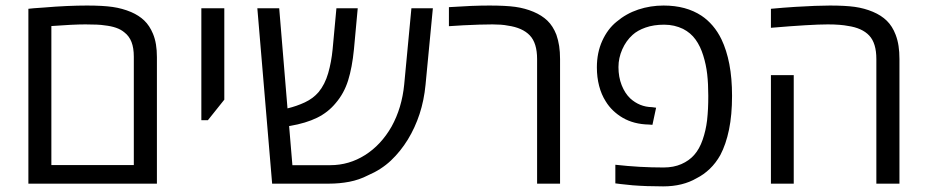

<svg xmlns="http://www.w3.org/2000/svg" viewBox="-20 -660 3333 690"><path d="M82 0V-628.4Q87.9 -629.4 101.6 -630.4Q115.2 -631.3 135.7 -632.8Q181.6 -636.7 220.7 -638.4Q259.8 -640.1 292.5 -640.1Q349.6 -640.1 384.8 -635Q419.9 -629.9 451.2 -616.7Q479.5 -604.5 498.5 -586.2Q517.6 -567.9 529.8 -538.6Q537.1 -521 540.5 -500.2Q543.9 -479.5 543.9 -454.6V0ZM164.6 -66.9H460.9V-456.1Q460.9 -487.8 452.6 -509Q444.3 -530.3 427.2 -543.5Q414.6 -554.2 396.7 -560.3Q378.9 -566.4 356.4 -568.8Q344.7 -570.8 327.4 -571.5Q310.1 -572.3 287.1 -572.3Q264.6 -572.3 233.9 -570.8Q203.1 -569.3 164.6 -566.4Z M703.6 -228V-630.4H786.1V-301.8L727.1 -228Z M958 0 904.8 -630.4H983.4L1013.2 -270.5Q1045.9 -278.3 1075.7 -292.2Q1105.5 -306.2 1125 -329.1Q1147.9 -356.9 1159.4 -397Q1170.9 -437 1175.3 -482.4L1189 -630.4H1265.6L1252 -482.9Q1245.6 -417.5 1231 -370.8Q1216.3 -324.2 1186.5 -289.6Q1159.2 -256.3 1119.4 -236.8Q1079.6 -217.3 1022.5 -207.5Q1021.5 -207.5 1020.5 -207.3Q1019.5 -207 1019 -207L1030.8 -66.4H1167Q1234.4 -66.4 1292 -102.8Q1349.6 -139.2 1387.2 -205.1Q1424.3 -272 1432.6 -356.4L1458.5 -630.4H1535.6L1509.3 -355.5Q1503.9 -299.3 1487.8 -250.2Q1471.7 -201.2 1445.8 -158.7Q1419.4 -115.7 1384.8 -83Q1350.1 -50.3 1302.2 -29.8Q1271 -13.7 1235.6 -6.8Q1200.2 0 1162.1 0Z M1910.2 0V-447.8Q1910.2 -505.4 1883.8 -533Q1857.4 -560.5 1805.2 -567.9Q1793.5 -570.3 1779.5 -571.3Q1765.6 -572.3 1750 -572.3Q1731 -572.3 1702.6 -571.5Q1674.3 -570.8 1645 -569.1Q1615.7 -567.4 1593.3 -565.9V-634.3Q1636.7 -637.2 1672.9 -638.7Q1709 -640.1 1738.8 -640.1Q1797.4 -640.1 1832 -635.3Q1866.7 -630.4 1897 -617.7Q1927.2 -605 1947.3 -585.7Q1967.3 -566.4 1979.5 -535.2Q1986.3 -515.6 1989.5 -494.6Q1992.7 -473.6 1992.7 -447.8V0Z M2363.3 9.8Q2333.5 9.8 2305.4 8.8Q2277.3 7.8 2253.4 5.9Q2229.5 3.9 2211.4 1.5L2191.4 -1V-67.9Q2235.4 -63 2278.6 -60.5Q2321.8 -58.1 2364.7 -58.1Q2400.9 -58.1 2428.7 -70.3Q2456.5 -82.5 2474.6 -103Q2493.7 -124.5 2505.1 -157.7Q2516.6 -190.9 2521 -227.1Q2523.4 -249 2524.4 -269.8Q2525.4 -290.5 2525.4 -315.4Q2525.4 -358.9 2521.5 -393.3Q2517.6 -427.7 2507.3 -460.4Q2497.1 -493.7 2479.7 -517.8Q2462.4 -542 2434.6 -556.2Q2419.4 -563.5 2402.6 -567.4Q2385.7 -571.3 2366.7 -571.3Q2329.1 -571.3 2300 -561Q2271 -550.8 2253.4 -534.7Q2230 -513.7 2216.3 -482.7Q2202.6 -451.7 2202.6 -418.9Q2202.6 -383.3 2214.1 -354Q2225.6 -324.7 2245.1 -306.2Q2261.2 -291.5 2280.8 -283.4Q2300.3 -275.4 2323.2 -274.9L2337.9 -272.9L2324.7 -211.4L2312 -212.4Q2285.2 -212.9 2261.5 -219Q2237.8 -225.1 2217.8 -236.8Q2199.2 -247.6 2183.6 -262.5Q2168 -277.3 2156.7 -295.9Q2141.1 -320.3 2133.1 -351.3Q2125 -382.3 2125 -418Q2125 -470.7 2144.3 -513.2Q2163.6 -555.7 2195.3 -581.5Q2230.5 -611.3 2273.9 -625.7Q2317.4 -640.1 2364.7 -640.1Q2405.3 -640.1 2439.5 -630.9Q2473.6 -621.6 2501 -603.5Q2522.9 -588.9 2541.3 -567.4Q2559.6 -545.9 2572.8 -518.6Q2591.3 -480 2601.1 -429.4Q2610.8 -378.9 2610.8 -315.4Q2610.8 -247.1 2599.9 -194.1Q2588.9 -141.1 2568.8 -103Q2552.7 -74.2 2530.8 -53.2Q2508.8 -32.2 2483.4 -19.5Q2458.5 -4.9 2428.5 2.4Q2398.4 9.8 2363.3 9.8Z M3129.4 0V-447.8Q3129.4 -504.9 3103.8 -532.2Q3078.1 -559.6 3026.9 -566.9Q3015.1 -569.3 2996.8 -570.8Q2978.5 -572.3 2955.1 -572.3Q2924.3 -572.3 2874.3 -569.3Q2824.2 -566.4 2750.5 -560.1V-628.4Q2773.4 -630.9 2795.4 -632.3Q2817.4 -633.8 2837.9 -635.3Q2877 -637.7 2908 -638.9Q2939 -640.1 2962.4 -640.1Q3017.6 -640.1 3052 -635.3Q3086.4 -630.4 3116.7 -617.7Q3147 -605 3167 -585.4Q3187 -565.9 3198.7 -535.2Q3206.1 -515.6 3209.2 -494.6Q3212.4 -473.6 3212.4 -447.8V0ZM2750.5 0V-390.1H2832.5V0Z"/></svg>

Font: Wonky
Style: Regular
Weight: 400
Designer: Monotype Design Team
Foundry: Monotype Imaging Inc.
Version: Version 3.000